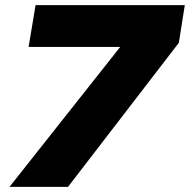

<svg xmlns="http://www.w3.org/2000/svg" viewBox="-20 -725 737 745"><path d="M17 0 494 -603 496 -543H91L118 -705H697L674 -559L244 0Z"/></svg>

Font: Nunito Sans 7pt SemiExpanded Black
Style: Italic
Weight: 900
Width: 6
Italic angle: -9°
Designer: Vernon Adams
Foundry: Vernon Adams
Version: Version 3.101;gftools[0.9.27]